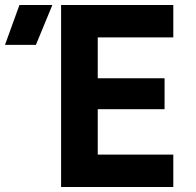

<svg xmlns="http://www.w3.org/2000/svg" viewBox="-165 -750 785 770"><path d="M80 0V-730H530V-600H227V-436H495V-312H227V-130H530V0ZM-145 -570 -87 -730H45L-21 -570Z"/></svg>

Font: NKDuy Mono ExtraBold
Style: Regular
Weight: 800
Monospace: yes
Designer: NKDuy
Foundry: NKDuy
Version: Version 2.251; ttfautohint (v1.8.4.7-5d5b)